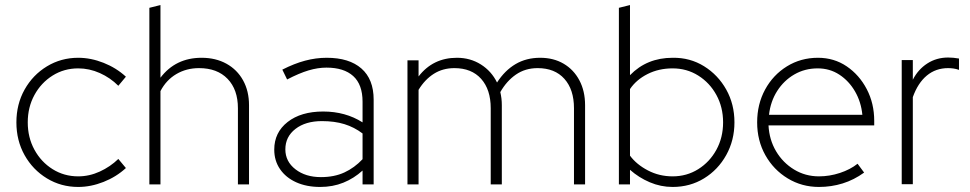

<svg xmlns="http://www.w3.org/2000/svg" viewBox="-20 -731 3843 761"><path d="M290 10Q222 10 166 -24Q110 -58 77.5 -116Q45 -174 45 -246Q45 -318 77.5 -376Q110 -434 166 -468Q222 -502 290 -502Q340 -502 390.5 -482Q441 -462 479 -427L449 -391Q417 -423 375.5 -441.5Q334 -460 290 -460Q234 -460 188.5 -431.5Q143 -403 116.5 -354.5Q90 -306 90 -246Q90 -186 116.5 -137.5Q143 -89 188.5 -60.5Q234 -32 290 -32Q334 -32 375.5 -51Q417 -70 449 -101L479 -65Q441 -30 390.5 -10Q340 10 290 10Z M572 0V-700L616 -711V-423Q676 -502 779 -502Q835 -502 877.5 -478.5Q920 -455 943.5 -412.5Q967 -370 967 -314V0H923V-302Q923 -376 882 -418.5Q841 -461 769 -461Q719 -461 679 -437.5Q639 -414 616 -370V0Z M1249 10Q1195 10 1154 -8.5Q1113 -27 1090 -60.5Q1067 -94 1067 -138Q1067 -206 1120 -247.5Q1173 -289 1261 -289Q1349 -289 1417 -246V-328Q1417 -396 1380 -429.5Q1343 -463 1274 -463Q1240 -463 1203 -452Q1166 -441 1118 -416L1099 -455Q1146 -479 1189 -490.5Q1232 -502 1275 -502Q1364 -502 1412.5 -459.5Q1461 -417 1461 -336V0H1417V-55Q1383 -24 1341 -7Q1299 10 1249 10ZM1111 -139Q1111 -91 1151 -60Q1191 -29 1252 -29Q1305 -29 1345 -47.5Q1385 -66 1417 -100V-202Q1384 -227 1345 -239Q1306 -251 1256 -251Q1191 -251 1151 -220Q1111 -189 1111 -139Z M1595 0V-492H1639V-428Q1696 -502 1791 -502Q1844 -502 1886 -475.5Q1928 -449 1950 -404Q1981 -452 2023.5 -477Q2066 -502 2121 -502Q2174 -502 2214 -478.5Q2254 -455 2276.5 -412.5Q2299 -370 2299 -314V0H2255V-302Q2255 -376 2217 -418.5Q2179 -461 2111 -461Q2062 -461 2025 -435.5Q1988 -410 1963 -366Q1966 -353 1967.5 -340.5Q1969 -328 1969 -314V0H1925V-302Q1925 -376 1887 -418.5Q1849 -461 1781 -461Q1735 -461 1699.5 -438.5Q1664 -416 1639 -375V0Z M2433 0V-700L2477 -711V-433Q2544 -502 2646 -502Q2715 -503 2770.5 -468.5Q2826 -434 2858.5 -376Q2891 -318 2891 -246Q2891 -175 2858.5 -116.5Q2826 -58 2770.5 -24Q2715 10 2646 10Q2599 10 2555.5 -8.5Q2512 -27 2477 -58V0ZM2646 -32Q2702 -32 2747.5 -60.5Q2793 -89 2819.5 -137.5Q2846 -186 2846 -246Q2846 -306 2819.5 -354.5Q2793 -403 2747.5 -431.5Q2702 -460 2646 -460Q2591 -460 2546.5 -437.5Q2502 -415 2477 -378V-114Q2503 -79 2548 -55.5Q2593 -32 2646 -32Z M3226 10Q3158 10 3102 -24Q3046 -58 3013.5 -116Q2981 -174 2981 -246Q2981 -318 3012.5 -376Q3044 -434 3099 -468Q3154 -502 3222 -502Q3286 -502 3336 -468Q3386 -434 3415.5 -377.5Q3445 -321 3445 -252V-234H3026Q3029 -177 3056 -131.5Q3083 -86 3127.5 -59Q3172 -32 3226 -32Q3268 -32 3309 -45.5Q3350 -59 3379 -82L3405 -47Q3365 -18 3320 -4Q3275 10 3226 10ZM3028 -276H3398Q3393 -327 3369 -368.5Q3345 -410 3307 -435Q3269 -460 3221 -460Q3170 -460 3128.5 -436Q3087 -412 3060.5 -370.5Q3034 -329 3028 -276Z M3554 -1V-493H3598V-415Q3619 -456 3655.5 -479.5Q3692 -503 3738 -503Q3758 -503 3781 -499V-454Q3770 -458 3759 -459.5Q3748 -461 3738 -461Q3689 -461 3653.5 -431.5Q3618 -402 3598 -346V-1Z"/></svg>

Font: Red Hat Display
Style: Regular
Weight: 300
Designer: Pentagram, MCKL
Foundry: Pentagram, MCKL
Version: Version 1.023